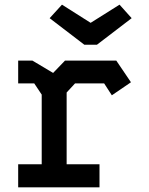

<svg xmlns="http://www.w3.org/2000/svg" viewBox="-20 -804 640 824"><path d="M58 -544V-446H127L159 -398V-99H58V0H407V-99H266V-407L302 -446H427L460 -395L542 -451L479 -544H259L208 -491L119 -544ZM396 -612 545 -726 493 -784 369 -706 246 -784 193 -726 342 -612Z"/></svg>

Font: Kode Mono SemiBold
Style: Regular
Weight: 600
Monospace: yes
Designer: Isa Ozler
Foundry: Kadena LLC
Version: Version 1.206;gftools[0.9.28]